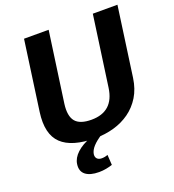

<svg xmlns="http://www.w3.org/2000/svg" viewBox="-159 -824 1051 1157"><g transform="rotate(-20 366.5 -245.0)"><path d="M327.7 10.1Q177.4 10.1 111.4 -52.8Q45.5 -115.7 64.6 -253.2L127 -700H284.8L221.3 -248Q211.4 -172.2 240.2 -137.1Q269 -102.1 342.9 -102.1Q484.4 -102.1 504.7 -248L568.1 -700H726L663.6 -253.2Q654 -185.9 623.8 -136.5Q593.5 -87.1 548 -54.5Q502.4 -21.9 445.8 -5.9Q389.3 10.1 327.7 10.1ZM278 210Q220.6 210 191.6 186.9Q162.7 163.8 169.2 119.2Q174.2 82.1 208.4 50.2Q242.5 18.4 299.8 -2.6L368.3 2.5Q330.4 26.5 309.2 49.9Q288 73.3 284 97.2Q281.6 116 291.8 126.7Q302 137.4 321.4 137.4Q341.3 137.4 360.2 129.9L364.2 195.4Q346.5 201.4 323.9 205.7Q301.2 210 278 210Z"/></g></svg>

Font: Pathway Extreme 8pt Thin
Style: Italic
Weight: 100
Italic angle: -8°
Designer: Eduardo Rodriguez Tunni
Foundry: Eduardo Rodriguez Tunni
Version: Version 1.000